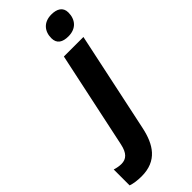

<svg xmlns="http://www.w3.org/2000/svg" viewBox="-447 -805 1084 1084"><g transform="rotate(-45 95.0 -263.5)"><path d="M223 -611C285 -611 318 -651 318 -707C318 -750 285 -767 242 -767C180 -767 147 -727 147 -672C147 -628 177 -611 223 -611ZM-44 240C80 240 130 159 153 50L280 -549H124L1 30C-11 87 -36 110 -75 110C-91 110 -109 107 -128 101V228C-106 236 -74 240 -44 240Z"/></g></svg>

Font: Noto Sans SemiCondensed ExtraBold
Style: Italic
Weight: 800
Width: 4
Italic angle: -12°
Designer: Monotype Design Team
Foundry: Monotype Imaging Inc.
Version: Version 2.013